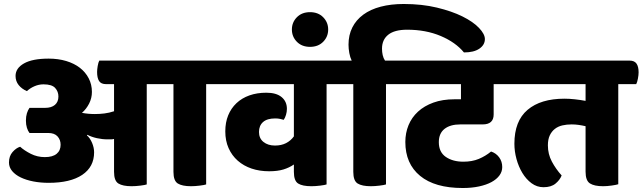

<svg xmlns="http://www.w3.org/2000/svg" viewBox="-20 -924 3223 963"><path d="M1071 -620Q1095 -620 1105.5 -605Q1116 -590 1116 -561Q1116 -548 1112.5 -529.5Q1109 -511 1104 -502H1014V1Q1006 4 982 7Q958 10 938 10Q894 10 872 -3.5Q850 -17 850 -62V-502H716V1Q708 4 684 7Q660 10 640 10Q596 10 574 -3.5Q552 -17 552 -62V-227Q544 -225 536 -225Q528 -225 520 -225Q493 -225 466 -231Q439 -237 418 -248L416 -245Q432 -231 442 -207Q452 -183 452 -160Q452 -87 392.5 -47Q333 -7 224 -7Q183 -7 147 -14Q111 -21 84 -34Q57 -47 41 -66Q25 -85 25 -109Q25 -141 43 -161.5Q61 -182 81 -188Q102 -169 134.5 -152.5Q167 -136 205 -136Q244 -136 264 -152.5Q284 -169 284 -198Q284 -223 268.5 -240Q253 -257 222 -257H128Q120 -267 115 -283Q110 -299 110 -319Q110 -340 115 -356Q120 -372 128 -383H206Q238 -383 255.5 -398Q273 -413 273 -440Q273 -465 256.5 -483Q240 -501 198 -501Q175 -501 153 -491.5Q131 -482 115 -467Q89 -478 73.5 -497.5Q58 -517 58 -543Q58 -582 100.5 -606Q143 -630 224 -630Q272 -630 312 -618Q352 -606 380.5 -584Q409 -562 425 -531Q441 -500 441 -463Q441 -432 427 -404.5Q413 -377 391 -358Q422 -352 456 -352Q480 -352 504 -355Q528 -358 552 -366V-502H512Q487 -502 477 -517.5Q467 -533 467 -563Q467 -575 470 -593Q473 -611 478 -620Z M1675 -620Q1699 -620 1709.5 -605Q1720 -590 1720 -561Q1720 -548 1716.5 -529.5Q1713 -511 1708 -502H1618V1Q1610 4 1586 7Q1562 10 1542 10Q1497 10 1475.5 -3.5Q1454 -17 1454 -62V-99Q1431 -83 1401.5 -74Q1372 -65 1330 -65Q1282 -65 1242 -78.5Q1202 -92 1172.5 -118Q1143 -144 1126.5 -181Q1110 -218 1110 -265Q1110 -310 1124.5 -345.5Q1139 -381 1166 -406.5Q1193 -432 1231 -445.5Q1269 -459 1316 -459Q1366 -459 1392.5 -437Q1419 -415 1419 -378Q1419 -363 1414.5 -348Q1410 -333 1403 -323Q1396 -325 1385.5 -327.5Q1375 -330 1360 -330Q1320 -330 1299.5 -312Q1279 -294 1279 -262Q1279 -230 1301.5 -212Q1324 -194 1359 -194Q1391 -194 1414.5 -206Q1438 -218 1454 -240V-502H1086Q1061 -502 1051 -517.5Q1041 -533 1041 -563Q1041 -575 1044 -593Q1047 -611 1052 -620Z M1444 -776Q1444 -812 1469 -837.5Q1494 -863 1535 -863Q1576 -863 1601 -837.5Q1626 -812 1626 -776Q1626 -740 1601 -714.5Q1576 -689 1535 -689Q1494 -689 1469 -714.5Q1444 -740 1444 -776Z M1744 -620Q1736 -636 1732 -658Q1728 -680 1728 -700Q1728 -748 1747 -786Q1766 -824 1802 -850.5Q1838 -877 1889.5 -890.5Q1941 -904 2005 -904Q2096 -904 2171 -886Q2246 -868 2299.5 -841.5Q2353 -815 2382.5 -784Q2412 -753 2412 -728Q2412 -699 2384.5 -680Q2357 -661 2307 -661Q2265 -712 2190.5 -743.5Q2116 -775 2022 -775Q1959 -775 1927.5 -750Q1896 -725 1896 -680Q1896 -663 1899.5 -647.5Q1903 -632 1911 -620H1973Q1997 -620 2007.5 -605Q2018 -590 2018 -561Q2018 -548 2014.5 -529.5Q2011 -511 2006 -502H1916V1Q1908 4 1884 7Q1860 10 1840 10Q1796 10 1774 -3.5Q1752 -17 1752 -62V-502H1695Q1670 -502 1660 -517.5Q1650 -533 1650 -563Q1650 -575 1653 -593Q1656 -611 1661 -620Z M2443 -164Q2468 -156 2483.5 -135Q2499 -114 2499 -86Q2499 -63 2485 -44Q2471 -25 2445.5 -11Q2420 3 2383 11Q2346 19 2301 19Q2161 19 2087 -42Q2013 -103 2013 -212Q2013 -257 2029 -296Q2045 -335 2076.5 -364Q2108 -393 2154 -409.5Q2200 -426 2259 -426H2292V-502H1988Q1963 -502 1953 -517.5Q1943 -533 1943 -563Q1943 -575 1946 -593Q1949 -611 1954 -620H2523Q2547 -620 2557.5 -605Q2568 -590 2568 -561Q2568 -548 2564.5 -529.5Q2561 -511 2556 -502H2456V-350Q2456 -300 2401 -300H2289Q2238 -300 2209.5 -277.5Q2181 -255 2181 -211Q2181 -161 2216 -137Q2251 -113 2304 -113Q2348 -113 2381.5 -127Q2415 -141 2443 -164Z M3138 -620Q3162 -620 3172.5 -605Q3183 -590 3183 -561Q3183 -548 3179.5 -529.5Q3176 -511 3171 -502H3081V0Q3073 3 3049 6.5Q3025 10 3005 10Q2961 10 2939 -4Q2917 -18 2917 -63V-291Q2900 -295 2882.5 -297.5Q2865 -300 2847 -300Q2822 -300 2800.5 -295Q2779 -290 2763 -277.5Q2747 -265 2737.5 -245Q2728 -225 2728 -195Q2728 -151 2748 -113.5Q2768 -76 2797 -44Q2788 -21 2766 -3Q2744 15 2706 15Q2673 15 2646 -5Q2619 -25 2600 -56.5Q2581 -88 2570.5 -126.5Q2560 -165 2560 -203Q2560 -317 2626 -373Q2692 -429 2811 -429Q2835 -429 2863 -426Q2891 -423 2917 -418V-502H2533Q2508 -502 2498 -517.5Q2488 -533 2488 -563Q2488 -575 2491 -593Q2494 -611 2499 -620Z"/></svg>

Font: Baloo
Style: Regular
Weight: 400
Designer: Sarang Kulkarni and Ek Type
Foundry: Ek Type
Version: Version 1.100;PS 1.000;hotconv 1.0.88;makeotf.lib2.5.647800;